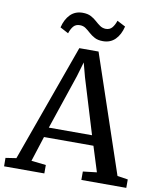

<svg xmlns="http://www.w3.org/2000/svg" viewBox="-111 -1032 919 1111"><g transform="rotate(10 349.0 -477.0)"><path d="M52 -59 300 -749H413L646 -59L708 -49.5V0H444V-49.5L525 -59L478.5 -207H188L140.5 -59L226.5 -49.5V0H-10L-10.5 -49.5ZM460 -265.5 361.5 -589 339.5 -672 314.5 -587 206 -265.5ZM427 -812.5Q397.5 -812.5 378.2 -822.8Q359 -833 344.2 -846.5Q329.5 -860 315 -870.2Q300.5 -880.5 280.5 -880.5Q256.5 -880.5 243 -864.8Q229.5 -849 221 -822.5L172 -848.5Q184 -897.5 212.2 -925.8Q240.5 -954 284 -954Q313.5 -954 333 -943.8Q352.5 -933.5 367.2 -920Q382 -906.5 396.8 -896.2Q411.5 -886 431 -885.5Q454.5 -885.5 468 -901.5Q481.5 -917.5 490 -943.5L539 -918Q527 -868.5 498.8 -840.5Q470.5 -812.5 427 -812.5Z"/></g></svg>

Font: Merriweather
Style: Regular
Weight: 400
Designer: Eben Sorkin
Foundry: Eben Sorkin
Version: Version 2.100; ttfautohint (v1.7.19-72a1) -l 8 -r 50 -G 200 